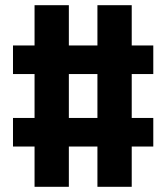

<svg xmlns="http://www.w3.org/2000/svg" viewBox="-20 -737 640 739"><path d="M113 -18V-173H30V-283H113V-452H30V-562H113V-717H245V-562H355V-717H487V-562H570V-452H487V-283H570V-173H487V-18H355V-173H245V-18ZM355 -283V-452H245V-283Z"/></svg>

Font: Iosevka Curly Slab XBdEx
Style: Regular
Weight: 800
Width: 7
Monospace: yes
Designer: Belleve Invis
Foundry: Belleve Invis
Version: Version 11.0.0; ttfautohint (v1.8.3)